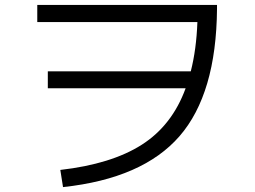

<svg xmlns="http://www.w3.org/2000/svg" viewBox="-20 -733 1040 783"><path d="M132 -713H865V-697Q862 -350 712 -177.5Q562 -5 237 30L226 -40Q435 -64 558.5 -143Q682 -222 737 -373H175V-442H758Q781 -532 785 -643H132Z"/></svg>

Font: M PLUS 1p
Style: Regular
Weight: 400
Version: Version 1.062